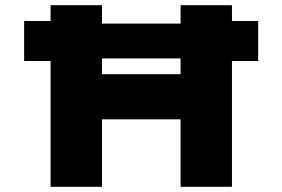

<svg xmlns="http://www.w3.org/2000/svg" viewBox="-20 -720 1086 740"><path d="M73 -485V-639H208L298 -629H741L846 -639H975V-485H841L753 -495H288L211 -485ZM676 0V-700H874V0ZM175 0V-700H373V0ZM250 -260 251 -434H786V-260Z"/></svg>

Font: Lexend Giga ExtraBold
Style: Regular
Weight: 800
Designer: Bonnie Shaver-Troup, Thomas Jockin
Foundry: Lexend
Version: Version 1.007